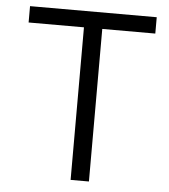

<svg xmlns="http://www.w3.org/2000/svg" viewBox="-51 -758 710 805"><g transform="rotate(5 303.5 -355.5)"><path d="M43 -710.9V-642.1H275.9V0H353V-642.1H576.2V-710.9Z"/></g></svg>

Font: Tuffy
Style: Regular
Weight: 500
Designer: Thatcher Ulrich, Karoly Barta and Michael Everson
Version: Version 001.270